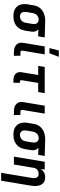

<svg xmlns="http://www.w3.org/2000/svg" viewBox="1094 -1892 1013 3240"><g transform="rotate(90 1600.0 -271.5)"><path d="M253 8Q221 8 190 2.5Q159 -3 132.5 -18Q106 -33 87 -56.5Q68 -80 58.5 -109Q49 -138 48.5 -170Q48 -202 53 -234L70 -334Q74 -361 84.5 -387.5Q95 -414 113 -437Q131 -460 155 -477.5Q179 -495 205 -505.5Q231 -516 258.5 -522Q286 -528 313 -528H331L611 -520L593 -410L474 -413Q486 -402 495.5 -388Q505 -374 510 -357.5Q515 -341 515 -322.5Q515 -304 512 -286L496 -186Q491 -159 481 -132Q471 -105 453.5 -81.5Q436 -58 412.5 -40Q389 -22 362.5 -11Q336 0 308 4Q280 8 253 8ZM254 -102Q274 -102 294 -109Q314 -116 329.5 -130.5Q345 -145 353.5 -164.5Q362 -184 365 -204L382 -304Q385 -323 385 -342.5Q385 -362 377.5 -379Q370 -396 354.5 -406Q339 -416 320 -418H307Q287 -418 267.5 -410Q248 -402 233.5 -387.5Q219 -373 211 -354Q203 -335 200 -316L183 -216Q180 -196 180.5 -175.5Q181 -155 190 -138Q199 -121 216.5 -111.5Q234 -102 254 -102Z M921 0H870Q846 0 823 -3Q800 -6 778.5 -14Q757 -22 740 -36.5Q723 -51 713 -70.5Q703 -90 701 -113.5Q699 -137 703 -161L763 -520H897L834 -143Q833 -135 835 -128Q837 -121 842 -117Q847 -113 854.5 -111.5Q862 -110 869 -110H920ZM791 -600 831 -758H938L879 -600Z M1376 8H1338Q1318 8 1298.5 5.5Q1279 3 1261.5 -4.5Q1244 -12 1229.5 -24.5Q1215 -37 1207 -54.5Q1199 -72 1197 -92Q1195 -112 1199 -132L1245 -410H1091L1109 -520H1551L1533 -410H1379L1333 -132Q1332 -126 1332.5 -120Q1333 -114 1336.5 -110Q1340 -106 1345.5 -104Q1351 -102 1357 -102H1377Z M1921 0H1870Q1846 0 1823 -3Q1800 -6 1778.5 -14Q1757 -22 1740 -36.5Q1723 -51 1713 -70.5Q1703 -90 1701 -113.5Q1699 -137 1703 -161L1763 -520H1897L1834 -143Q1833 -135 1835 -128Q1837 -121 1842 -117Q1847 -113 1854.5 -111.5Q1862 -110 1869 -110H1920Z M2253 8Q2221 8 2190 2.5Q2159 -3 2132.5 -18Q2106 -33 2087 -56.5Q2068 -80 2058.5 -109Q2049 -138 2048.5 -170Q2048 -202 2053 -234L2070 -334Q2074 -361 2084.5 -387.5Q2095 -414 2113 -437Q2131 -460 2155 -477.5Q2179 -495 2205 -505.5Q2231 -516 2258.5 -522Q2286 -528 2313 -528H2331L2611 -520L2593 -410L2474 -413Q2486 -402 2495.5 -388Q2505 -374 2510 -357.5Q2515 -341 2515 -322.5Q2515 -304 2512 -286L2496 -186Q2491 -159 2481 -132Q2471 -105 2453.5 -81.5Q2436 -58 2412.5 -40Q2389 -22 2362.5 -11Q2336 0 2308 4Q2280 8 2253 8ZM2254 -102Q2274 -102 2294 -109Q2314 -116 2329.5 -130.5Q2345 -145 2353.5 -164.5Q2362 -184 2365 -204L2382 -304Q2385 -323 2385 -342.5Q2385 -362 2377.5 -379Q2370 -396 2354.5 -406Q2339 -416 2320 -418H2307Q2287 -418 2267.5 -410Q2248 -402 2233.5 -387.5Q2219 -373 2211 -354Q2203 -335 2200 -316L2183 -216Q2180 -196 2180.5 -175.5Q2181 -155 2190 -138Q2199 -121 2216.5 -111.5Q2234 -102 2254 -102Z M2896 215 2982 -304Q2984 -317 2985 -330.5Q2986 -344 2984 -356.5Q2982 -369 2977 -381Q2972 -393 2963 -401.5Q2954 -410 2941.5 -414Q2929 -418 2916 -418Q2898 -418 2879.5 -413Q2861 -408 2846 -396Q2831 -384 2822 -366.5Q2813 -349 2811 -331L2756 0H2623L2709 -520H2842L2831 -452Q2843 -470 2858 -484.5Q2873 -499 2892 -509.5Q2911 -520 2931 -524Q2951 -528 2970 -528Q2999 -528 3025.5 -520Q3052 -512 3071 -493.5Q3090 -475 3100.5 -450.5Q3111 -426 3115.5 -398.5Q3120 -371 3118.5 -342.5Q3117 -314 3112 -286L3029 215Z"/></g></svg>

Font: Iosevka Aile Extrabold
Style: Italic
Weight: 800
Italic angle: -9°
Designer: Belleve Invis
Foundry: Belleve Invis
Version: Version 31.1.0; ttfautohint (v1.8.4)